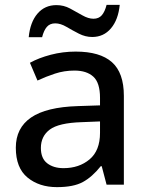

<svg xmlns="http://www.w3.org/2000/svg" viewBox="-20 -759 609 789"><path d="M291 -547Q391 -547 440 -503.5Q489 -460 489 -365V0H418L398 -76H394Q359 -32 320.5 -11Q282 10 214 10Q141 10 93 -29.5Q45 -69 45 -152Q45 -233 107.5 -276Q170 -319 300 -323L391 -326V-357Q391 -419 363.5 -444Q336 -469 286 -469Q244 -469 206 -456.5Q168 -444 134 -428L103 -501Q139 -521 188.5 -534Q238 -547 291 -547ZM316 -257Q221 -254 184.5 -226.5Q148 -199 148 -151Q148 -108 174 -88Q200 -68 241 -68Q305 -68 348 -104Q391 -140 391 -213V-260ZM98 -606Q104 -668 134 -703Q164 -738 212 -738Q242 -738 268 -724Q294 -710 318.5 -696Q343 -682 364 -682Q386 -682 398.5 -696.5Q411 -711 418 -739H472Q466 -678 436 -642.5Q406 -607 359 -607Q331 -607 304.5 -620.5Q278 -634 253.5 -648.5Q229 -663 207 -663Q185 -663 172.5 -648.5Q160 -634 153 -606Z"/></svg>

Font: Noto Sans New Tai Lue Medium
Style: Regular
Weight: 500
Version: Version 2.003